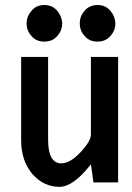

<svg xmlns="http://www.w3.org/2000/svg" viewBox="-20 -720 521 758"><path d="M294.9 -627.9Q294.9 -655.3 311.5 -674.8Q331.1 -700.2 365.2 -700.2Q398.4 -700.2 418 -674.8Q434.6 -653.3 435.5 -627.9Q435.5 -600.6 418 -580.1Q398.4 -555.7 365.2 -555.7Q331.1 -555.7 312.5 -580.1Q294.9 -599.6 294.9 -627.9ZM85 -627.9Q85 -654.3 102.5 -674.8Q121.1 -700.2 155.3 -700.2Q188.5 -700.2 208 -674.8Q224.6 -653.3 225.6 -627.9Q225.6 -600.6 208 -580.1Q188.5 -555.7 155.3 -555.7Q121.1 -555.7 102.5 -580.1Q85 -599.6 85 -627.9ZM348.6 0Q345.7 -27.3 338.9 -71.3Q269.5 17.6 214.8 17.6Q153.3 17.6 109.4 -31.2Q63.5 -84 63.5 -166V-495.1H169.9V-168.9Q169.9 -75.2 221.7 -75.2Q257.8 -75.2 299.8 -121.1Q338.9 -163.1 338.9 -189.5V-495.1H446.3V0Z"/></svg>

Font: Puritan
Style: Bold
Weight: 700
Version: 2.1